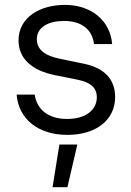

<svg xmlns="http://www.w3.org/2000/svg" viewBox="-20 -549 540 794"><path d="M259.3 8.8C375.5 8.8 456.1 -51.3 456.1 -147.9C456.1 -222.2 410.2 -268.1 328.1 -285.2L226.6 -306.2C171.4 -317.4 132.3 -340.8 132.3 -386.7C132.3 -436.5 180.2 -462.4 244.1 -462.4C318.4 -462.4 361.8 -426.3 368.7 -366.7H443.8C436 -464.4 356.9 -528.8 248.5 -528.8C144 -528.8 56.6 -476.1 56.6 -382.3C56.6 -308.6 108.9 -257.8 209 -237.8L292 -221.2C329.1 -213.9 380.4 -201.7 380.4 -147C380.4 -94.2 334.5 -57.1 257.8 -57.1C177.7 -57.1 132.3 -97.7 123.5 -157.7H48.8C56.6 -59.6 134.3 8.8 259.3 8.8ZM197.3 225.1H258.8L299.8 48.8H225.6Z"/></svg>

Font: Faust Sans
Style: Regular
Weight: 400
Designer: Andreas Faust
Version: Version 1.003;Glyphs 3.1.2 (3151)